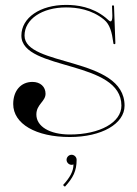

<svg xmlns="http://www.w3.org/2000/svg" viewBox="-20 -542 545 763"><path d="M242.5 -522.5C139.5 -522.5 65 -471.5 65 -400.5C65 -328.9 167.6 -305.5 268.5 -275.8C366.3 -247 462.5 -212.3 462.5 -122C462.5 -55.5 377 -7.5 257.5 -7.5C177.5 -7.5 124.5 -39.5 124.5 -87C124.5 -127.5 161 -138.5 161 -169.5C161 -197.5 140 -216.5 109 -216.5C63 -216.5 32.5 -181.5 32.5 -128.5C32.5 -50 122.5 2.5 257.5 2.5C384 2.5 475 -50 475 -122C475 -220.7 374.1 -259.1 274 -288.7C175.4 -317.9 77.5 -338.7 77.5 -400.5C77.5 -465.5 147 -512.5 242.5 -512.5C285 -512.5 343.5 -505 393.5 -464C417 -445 425 -412 430 -374L430.5 -370C430.5 -368 432 -366.5 434.5 -366.5C437 -366.5 438.5 -368 438.5 -370L433 -520H425C426 -492 426.5 -482.5 426.5 -480C426.5 -464.5 424.5 -457 419 -457C415 -457 409.5 -464 399.5 -472C346 -515 286 -522.5 242.5 -522.5ZM244.5 93C244.5 104 254 113 264.5 113C267 113 269.5 112.5 271.5 111.5H272C272 138.5 258 163.5 230.5 193.5L238 200C270.5 164.5 284.5 137.5 284.5 93C284.5 82 275 73 264.5 73C253.5 73 244.5 82.5 244.5 93Z"/></svg>

Font: ZnikomitNo24
Style: Regular
Weight: 500
Designer: gluk
Foundry: gluk
Version: Version 0.55